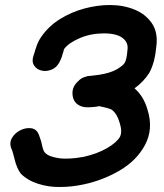

<svg xmlns="http://www.w3.org/2000/svg" viewBox="-20 -743 653 765"><path d="M312 -8Q389 -24 456.5 -63.5Q524 -103 557 -164Q592 -228 568 -305Q553 -359 516 -391Q553 -418 575 -453Q597 -493 603 -559Q610 -614 585 -650.5Q560 -687 515.5 -705Q471 -723 418 -723Q368 -723 316 -709Q264 -695 219 -667Q174 -639 145 -597Q131 -578 123 -551Q122 -550 118 -535Q116 -529 115 -526Q105 -499 115.5 -482.5Q126 -466 147 -461.5Q168 -457 189.5 -467.5Q211 -478 222 -506Q226 -514 229 -526L230 -530Q231 -533 232 -535Q233 -537 233 -539L235 -547Q253 -572 297.5 -591Q342 -610 394 -610Q444 -610 468 -592Q492 -574 488 -545Q485 -506 477 -493Q470 -481 444 -466Q419 -452 375 -445Q366 -444 343 -441Q335 -440 330 -440Q322 -438 314 -435Q301 -430 292 -420Q266 -397 269 -366Q272 -329 308 -318Q318 -315 333 -315.5Q348 -316 360 -317.5Q372 -319 374 -320H375Q415 -312 425 -306Q446 -291 457 -253Q468 -218 458 -198Q445 -175 406 -152.5Q367 -130 313 -118Q252 -107 213 -113Q173 -119 159 -135Q153 -141 149 -158L144 -180L135 -206Q126 -229 104.5 -232Q83 -235 61 -224Q39 -213 27.5 -193Q16 -173 26 -149Q29 -143 32 -132L38 -109Q47 -72 63 -51Q90 -24 132.5 -10.5Q175 3 220 2Q265 2 312 -8Z"/></svg>

Font: Balsamiq Sans
Style: Bold Italic
Weight: 700
Italic angle: -12°
Designer: Michael Angeles
Foundry: Balsamiq SRL
Version: Version 1.020; ttfautohint (v1.8.4.7-5d5b);gftools[0.9.26]